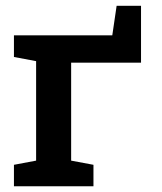

<svg xmlns="http://www.w3.org/2000/svg" viewBox="-20 -652 568 672"><path d="M28.8 0V-75.2L106.4 -89.8V-438L28.8 -452.6V-528.3H106.4H373L388.2 -631.8H473.6V-432.6H229V-89.8L307.1 -75.2V0Z"/></svg>

Font: Roboto Slab LO Medium
Style: Regular
Weight: 500
Designer: Google
Version: Version 2.000